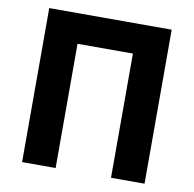

<svg xmlns="http://www.w3.org/2000/svg" viewBox="-78 -777 866 857"><g transform="rotate(10 354.5 -349.0)"><path d="M77 0V-698H632V0H480V-563H229V0Z"/></g></svg>

Font: Aneliza
Style: Bold
Weight: 700
Designer: Mike Abbink, Paul van der Laan, Pieter van Rosmalen
Foundry: Bold Monday
Version: Version 3.0